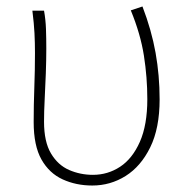

<svg xmlns="http://www.w3.org/2000/svg" viewBox="-20 -560 582 593"><path d="M265 13Q215 13 173.5 -6Q132 -25 108 -67.5Q84 -110 84 -183Q84 -236 86 -289.5Q88 -343 88 -396Q88 -428 86.5 -457.5Q85 -487 80 -527H116Q121 -499 122 -470.5Q123 -442 123 -409Q123 -374 121.5 -333Q120 -292 118 -253.5Q116 -215 116 -184Q116 -122 137.5 -86Q159 -50 193.5 -35Q228 -20 267 -20Q313 -20 351 -45Q389 -70 412 -122Q435 -174 435 -254Q435 -321 424.5 -388Q414 -455 384 -528L420 -540Q448 -467 460.5 -397Q473 -327 473 -253Q473 -164 444 -105Q415 -46 368 -16.5Q321 13 265 13Z"/></svg>

Font: Noto Sans TC
Style: Regular
Weight: 100
Designer: Ryoko NISHIZUKA 西塚涼子 (kana, bopomofo & ideographs); Paul D. Hunt (Latin, Greek & Cyrillic); Sandoll Communications 산돌커뮤니
Foundry: Adobe
Version: Version 2.004;hotconv 1.0.118;makeotfexe 2.5.65603